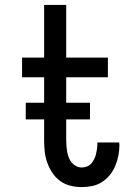

<svg xmlns="http://www.w3.org/2000/svg" viewBox="-20 -755 540 783"><path d="M313 8Q290 8 267.5 2.5Q245 -3 226 -16.5Q207 -30 194 -49.5Q181 -69 173 -91Q165 -113 162.5 -136Q160 -159 160 -183V-440H70V-520H160V-735H250V-520H420V-440H250V-183Q250 -171 251 -159Q252 -147 254 -135.5Q256 -124 260.5 -112.5Q265 -101 272.5 -92Q280 -83 290.5 -77.5Q301 -72 313 -72Q324 -72 334.5 -76Q345 -80 352 -88Q359 -96 364 -106Q369 -116 371.5 -126Q374 -136 375.5 -147Q377 -158 377 -169V-174H466Q466 -172 466.5 -169.5Q467 -167 467 -164Q467 -143 463 -121.5Q459 -100 450.5 -79.5Q442 -59 428.5 -42Q415 -25 396.5 -13Q378 -1 356.5 3.5Q335 8 313 8ZM85 -268V-336H347V-268Z"/></svg>

Font: Iosevka Term Medium
Style: Regular
Weight: 500
Monospace: yes
Designer: Belleve Invis
Foundry: Belleve Invis
Version: Version 26.3.1